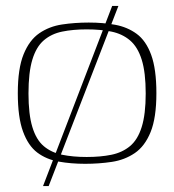

<svg xmlns="http://www.w3.org/2000/svg" viewBox="-20 -545 586 647"><path d="M40 -231Q40 -314 59.5 -362Q79 -410 112.5 -433Q146 -456 189 -462.5Q232 -469 279 -469Q327 -469 368 -461.5Q409 -454 440.5 -431Q472 -408 489.5 -360Q507 -312 507 -231Q507 -148 487.5 -100Q468 -52 434 -29Q400 -6 357 0.5Q314 7 267 7Q219 7 177.5 -0.5Q136 -8 105.5 -31Q75 -54 57.5 -102Q40 -150 40 -231ZM471 -230Q471 -301 457.5 -344Q444 -387 418 -409Q392 -431 355.5 -438.5Q319 -446 272 -446Q226 -446 189.5 -438.5Q153 -431 127.5 -409Q102 -387 89 -344Q76 -301 76 -230Q76 -160 89 -117Q102 -74 127.5 -52.5Q153 -31 189.5 -23.5Q226 -16 272 -16Q319 -16 355.5 -23.5Q392 -31 418 -52.5Q444 -74 457.5 -117Q471 -160 471 -230ZM125 82 358 -525H379L144 82Z"/></svg>

Font: Genos Thin ExtraLight
Style: Regular
Weight: 250
Version: Version 1.010